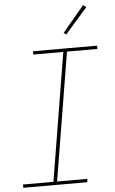

<svg xmlns="http://www.w3.org/2000/svg" viewBox="-63 -1003 625 1044"><g transform="rotate(-5 250.0 -480.5)"><path d="M21 0V-18H187L302 -717H138V-735H488V-717H322L207 -18H371V0ZM326 -810 313 -820 431 -961 448 -949Z"/></g></svg>

Font: Iosevka Curly Slab Thin
Style: Italic
Weight: 100
Italic angle: -9°
Monospace: yes
Designer: Belleve Invis
Foundry: Belleve Invis
Version: Version 22.1.2; ttfautohint (v1.8.4)